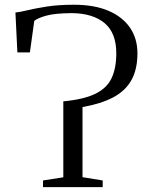

<svg xmlns="http://www.w3.org/2000/svg" viewBox="-20 -770 605 790"><path d="M157 0V-27.5L240.5 -40.5V-353Q325 -361 372.5 -384.2Q420 -407.5 439.2 -448.5Q458.5 -489.5 458.5 -550.5Q458.5 -634.5 410.5 -674.8Q362.5 -715 275.5 -716Q205.5 -715.5 170 -705.5Q134.5 -695.5 121 -684L103 -554.5H51.5L43.5 -718.5Q61 -720 93 -727.8Q125 -735.5 172.5 -743Q220 -750.5 284.5 -750.5Q367.5 -750.5 425.8 -725.8Q484 -701 514.8 -656.2Q545.5 -611.5 545.5 -550.5Q545.5 -485 520.8 -440.5Q496 -396 446 -369.5Q396 -343 319.5 -329.5V-41L402.5 -27.5V0Z"/></svg>

Font: Merriweather 96pt Light
Style: Regular
Weight: 300
Version: Version 2.100